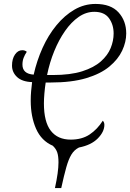

<svg xmlns="http://www.w3.org/2000/svg" viewBox="-20 -745 661 975"><path d="M259 210Q277 128 277 80Q277 47 270.5 28.5Q264 10 248 -5Q190 -30 163 -91.5Q136 -153 136 -234Q136 -259 138 -281.5Q140 -304 143 -328Q92 -330 66.5 -354Q41 -378 41 -412Q41 -446 56 -468Q71 -490 93 -490Q107 -490 116 -482Q106 -467 100 -451.5Q94 -436 94 -417Q94 -370 151 -366Q167 -437 196 -501.5Q225 -566 266.5 -616.5Q308 -667 358 -696Q408 -725 465 -725Q543 -725 582 -682Q621 -639 621 -575Q621 -532 600.5 -488Q580 -444 535.5 -407Q491 -370 417.5 -348Q344 -326 237 -326H212Q208 -300 205.5 -271Q203 -242 203 -220Q203 -126 238 -81Q273 -36 339 -36Q396 -36 435 -62Q474 -88 502 -132Q510 -124 510 -111Q510 -76 476.5 -42Q443 -8 381 4Q357 16 342.5 40Q328 64 316.5 105Q305 146 291 210ZM247 -364Q338 -364 397.5 -383Q457 -402 492 -433Q527 -464 542 -501Q557 -538 557 -575Q557 -620 533.5 -652.5Q510 -685 459 -685Q417 -685 379.5 -659Q342 -633 310.5 -588Q279 -543 255.5 -485.5Q232 -428 219 -364Z"/></svg>

Font: Noto Serif ExtraCondensed Light
Style: Italic
Weight: 300
Width: 2
Italic angle: -12°
Designer: Monotype Design Team
Foundry: Monotype Imaging Inc.
Version: Version 2.014; ttfautohint (v1.8.4.7-5d5b)